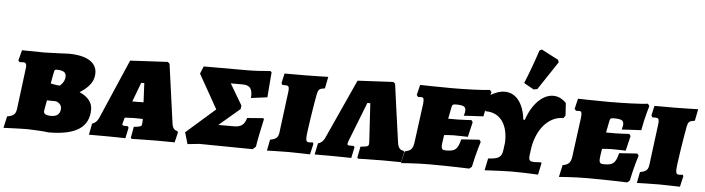

<svg xmlns="http://www.w3.org/2000/svg" viewBox="-66 -1019 4567 1243"><g transform="rotate(5 2218.0 -397.5)"><path d="M454 -268C519 -310 545 -349 545 -400C545 -470 478 -510 362 -510C362 -510 230 -504 204 -504C179 -504 59 -506 59 -506L41 -438L50 -428C50 -428 68 -429 78 -429C88 -429 95 -420 95 -404C95 -401 94 -398 94 -395L60 -126C55 -90 42 -78 0 -71L-17 5C-17 5 87 0 140 0C163 0 258 5 275 9C452 9 538 -46 538 -163C538 -208 509 -244 454 -268ZM322 -299C303 -299 267 -307 263 -308C265 -317 272 -365 279 -391C281 -398 284 -400 295 -400C336 -400 355 -388 355 -362C355 -323 322 -299 322 -299ZM284 -99C247 -99 232 -109 236 -131L248 -197L308 -196C331 -187 343 -172 343 -153C343 -117 322 -99 284 -99Z M1070 -125 1018 -502 1006 -513 762 -500 594 -111C585 -91 569 -77 552 -72L538 1H648C697 1 775 3 775 3L790 -67L783 -76H764C753 -76 748 -78 748 -85C748 -89 749 -94 752 -103L759 -129C756 -129 807 -132 820 -132L877 -131L876 -110C876 -105 875 -102 875 -99C875 -83 868 -80 823 -75L810 -3L816 4C816 4 898 1 977 1C1024 1 1095 2 1095 2L1111 -64L1105 -73C1086 -76 1074 -89 1070 -125ZM799 -238 846 -363H866L872 -239C854 -238 847 -238 835 -238Z M1658 -198 1653 -204 1549 -196C1537 -153 1515 -135 1469 -135H1367L1502 -250L1505 -273L1424 -410H1501C1544 -410 1563 -391 1563 -345C1563 -339 1563 -333 1562 -327L1668 -341C1675 -428 1678 -477 1681 -504L1673 -512C1617 -507 1569 -504 1523 -504H1240L1220 -456L1345 -234L1157 -69L1179 6L1256 -2L1602 2L1622 -16C1627 -52 1642 -126 1658 -198Z M1985 -391C1992 -420 1997 -426 2034 -431L2049 -507C2049 -507 1935 -504 1901 -504H1765L1751 -441C1753 -437 1755 -433 1758 -429H1776C1794 -429 1801 -424 1801 -406C1801 -401 1801 -396 1800 -390L1767 -132C1763 -89 1753 -78 1709 -69L1695 3C1695 3 1783 0 1836 0C1870 0 1975 3 1975 3L1991 -67L1986 -76C1986 -76 1978 -74 1962 -74C1948 -74 1942 -80 1942 -103C1942 -134 1973 -330 1985 -391Z M2288 4C2288 4 2369 1 2448 1C2495 1 2567 2 2567 2L2581 -64L2576 -73C2552 -75 2541 -90 2536 -124C2526 -190 2484 -500 2484 -500L2472 -511L2240 -499L2064 -112C2055 -91 2039 -77 2020 -72L2005 1H2116C2165 1 2243 3 2243 3L2258 -68L2252 -76H2234C2215 -76 2211 -77 2211 -85C2211 -90 2213 -95 2215 -103L2316 -361H2335L2350 -111V-106C2350 -80 2346 -81 2296 -75L2282 -3Z M2820 -127C2820 -143 2827 -181 2829 -197C2844 -198 2867 -201 2890 -201C2925 -201 2983 -199 2983 -199L3006 -296L2997 -309C2997 -309 2933 -305 2910 -305H2846L2861 -382C2864 -397 2868 -401 2886 -401C2936 -401 2952 -394 2952 -368C2952 -356 2945 -333 2945 -333L3072 -340C3084 -414 3110 -500 3110 -500L3100 -514C3055 -508 2944 -504 2848 -504C2770 -504 2646 -507 2646 -507L2630 -440L2640 -428C2640 -428 2651 -429 2660 -429C2672 -429 2677 -424 2677 -407C2677 -402 2677 -395 2676 -387L2643 -139C2638 -92 2624 -77 2584 -70L2567 8C2567 8 2662 0 2750 0C2883 0 3010 5 3010 5L3026 -8C3044 -97 3069 -174 3069 -174L3059 -187L2942 -179C2925 -112 2909 -99 2850 -99C2828 -99 2820 -104 2820 -127Z M3404 -546 3527 -731 3521 -747 3411 -804 3396 -796C3372 -722 3345 -649 3316 -578L3380 -542ZM3596 -472C3570 -500 3540 -512 3511 -512C3444 -512 3376 -447 3341 -341H3331C3319 -448 3269 -511 3196 -511C3168 -511 3137 -501 3103 -481L3076 -392L3083 -374C3176 -376 3231 -302 3226 -183L3220 -137C3214 -88 3197 -75 3126 -71L3110 7C3186 3 3256 0 3285 0C3325 0 3410 2 3457 5L3473 -71L3470 -76C3449 -75 3437 -74 3428 -74C3400 -74 3391 -80 3391 -102C3391 -106 3391 -111 3392 -117L3396 -147C3412 -281 3491 -375 3589 -374L3601 -391Z M3846 -127C3846 -143 3853 -181 3855 -197C3870 -198 3893 -201 3916 -201C3951 -201 4009 -199 4009 -199L4032 -296L4023 -309C4023 -309 3959 -305 3936 -305H3872L3887 -382C3890 -397 3894 -401 3912 -401C3962 -401 3978 -394 3978 -368C3978 -356 3971 -333 3971 -333L4098 -340C4110 -414 4136 -500 4136 -500L4126 -514C4081 -508 3970 -504 3874 -504C3796 -504 3672 -507 3672 -507L3656 -440L3666 -428C3666 -428 3677 -429 3686 -429C3698 -429 3703 -424 3703 -407C3703 -402 3703 -395 3702 -387L3669 -139C3664 -92 3650 -77 3610 -70L3593 8C3593 8 3688 0 3776 0C3909 0 4036 5 4036 5L4052 -8C4070 -97 4095 -174 4095 -174L4085 -187L3968 -179C3951 -112 3935 -99 3876 -99C3854 -99 3846 -104 3846 -127Z M4389 -391C4396 -420 4401 -426 4438 -431L4453 -507C4453 -507 4339 -504 4305 -504H4169L4155 -441C4157 -437 4159 -433 4162 -429H4180C4198 -429 4205 -424 4205 -406C4205 -401 4205 -396 4204 -390L4171 -132C4167 -89 4157 -78 4113 -69L4099 3C4099 3 4187 0 4240 0C4274 0 4379 3 4379 3L4395 -67L4390 -76C4390 -76 4382 -74 4366 -74C4352 -74 4346 -80 4346 -103C4346 -134 4377 -330 4389 -391Z"/></g></svg>

Font: Alegreya SC Black
Style: Italic
Weight: 900
Italic angle: -7°
Designer: Juan Pablo del Peral
Foundry: Huerta Tipografica
Version: Version 2.007;PS 002.007;hotconv 1.0.88;makeotf.lib2.5.64775